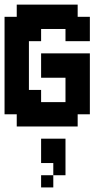

<svg xmlns="http://www.w3.org/2000/svg" viewBox="-20 -556 469 844"><path d="M321.4 -482.1H375V-375H267.9V-428.6H160.7V-375H107.1V-160.7H160.7V-107.1H267.9V-214.3H160.7V-321.4H375V-53.6H321.4V0H53.6V-53.6H0V-482.1H53.6V-535.7H321.4ZM267.9 53.6V214.3H214.3V160.7H160.7V53.6ZM214.3 214.3V267.9H160.7V214.3Z"/></svg>

Font: Jersey 10
Style: Regular
Weight: 400
Designer: Sarah Cadigan-Fried
Version: Version 1.000